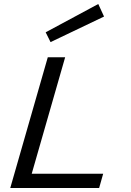

<svg xmlns="http://www.w3.org/2000/svg" viewBox="-20 -942 654 962"><path d="M219.4 -655H306.4L118.4 0H31.4ZM51.3 0 71.5 -71.4H496.9L476.7 0ZM208.8 -780.1 472.4 -921.9 501.3 -859.1 233.3 -731Z"/></svg>

Font: Intel One Mono Light
Style: Italic
Weight: 300
Italic angle: -16°
Monospace: yes
Designer: Fred Shallcrass
Foundry: Frere-Jones Type LLC
Version: Version 1.004